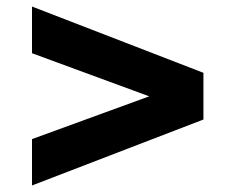

<svg xmlns="http://www.w3.org/2000/svg" viewBox="-20 -555 700 588"><path d="M78 13 603 -189V-332L78 -535V-392L437 -260L78 -129Z"/></svg>

Font: Archivo Black
Style: Regular
Weight: 900
Designer: Hector Gatti
Foundry: Omnibus-Type
Version: Version 2.001